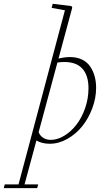

<svg xmlns="http://www.w3.org/2000/svg" viewBox="-155 -745 564 1010"><path d="M106.9 11.2Q65.9 11.2 36.6 -5.9L-25.9 225.1H45.9L40.5 244.6H-135.3L-129.9 225.1H-57.6L186.5 -690.9L116.7 -703.6L122.1 -725.1L221.2 -712.9L225.1 -705.1L152.8 -437Q186.5 -444.8 213.4 -444.8Q249.5 -444.8 276.9 -431.4Q304.2 -418 319.8 -394.5Q335.4 -371.1 343 -343.3Q350.6 -315.4 350.6 -283.2Q350.6 -228.5 330.3 -174.8Q310.1 -121.1 277.1 -80.3Q244.1 -39.6 199 -14.2Q153.8 11.2 106.9 11.2ZM183.6 -418.9Q165 -418.9 147 -416L48.3 -49.8Q55.2 -31.2 72 -20.3Q88.9 -9.3 112.3 -9.3Q147.5 -9.3 183.1 -31Q218.8 -52.7 246.8 -88.9Q274.9 -125 292.7 -175.8Q310.5 -226.6 310.5 -280.8Q310.5 -347.7 278.8 -383.3Q247.1 -418.9 183.6 -418.9Z"/></svg>

Font: Elstob ExtraLight
Style: Italic
Weight: 200
Italic angle: -20°
Designer: Peter S. Baker
Version: Version 1.015